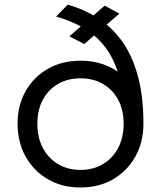

<svg xmlns="http://www.w3.org/2000/svg" viewBox="-20 -801 713 830"><path d="M280 -644 432.5 -776.5 496 -742 344 -610.5ZM519.5 -266Q519.5 -386 496.2 -467.5Q473 -549 432 -600.8Q391 -652.5 337.2 -682.5Q283.5 -712.5 222.5 -729.5L273 -781Q342 -761.5 401.5 -723.8Q461 -686 505.5 -625.5Q550 -565 575 -476.2Q600 -387.5 600 -266ZM328 9.5Q248 9.5 186.8 -26.2Q125.5 -62 90.8 -124.2Q56 -186.5 56 -266Q56 -345.5 90.8 -407Q125.5 -468.5 186.8 -503.5Q248 -538.5 328 -538.5Q408 -538.5 469.2 -503.5Q530.5 -468.5 565.2 -407Q600 -345.5 600 -266Q600 -186.5 565.2 -124.2Q530.5 -62 469.2 -26.2Q408 9.5 328 9.5ZM328 -66.5Q383 -66.5 425 -91.5Q467 -116.5 490.8 -161.5Q514.5 -206.5 514.5 -266Q514.5 -325.5 490.8 -369.8Q467 -414 425 -438.2Q383 -462.5 328 -462.5Q273.5 -462.5 231.2 -438.2Q189 -414 165.2 -369.8Q141.5 -325.5 141.5 -266Q141.5 -206.5 165.2 -161.5Q189 -116.5 231.2 -91.5Q273.5 -66.5 328 -66.5Z"/></svg>

Font: Epilogue
Style: Regular
Weight: 400
Designer: Tyler Finck
Foundry: Etcetera Type Co
Version: Version 2.112